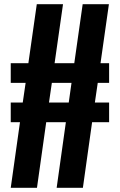

<svg xmlns="http://www.w3.org/2000/svg" viewBox="-20 -895 571 915"><path d="M31.2 -312.5V-406.2H88.4L102.1 -500H31.2V-593.8H115.2L155.3 -875H280.3L240.2 -593.8H334L374 -875H499L459 -593.8H500V-500H445.8L432.1 -406.2H500V-312.5H418.9L375 0H250L293.9 -312.5H200.2L156.2 0H31.2L75.2 -312.5ZM213.4 -406.2H307.6L320.8 -500H227.1Z"/></svg>

Font: Oswald-Regular
Style: Regular
Weight: 400
Designer: vernon adams
Foundry: vernon adams
Version: Version 2.002; ttfautohint (v0.92.18-e454-dirty) -l 8 -r 50 